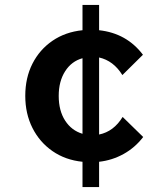

<svg xmlns="http://www.w3.org/2000/svg" viewBox="-20 -639 672 775"><path d="M380 116H313V14Q244 7 192 -29Q140 -65 111 -122.5Q82 -180 82 -252Q82 -325 111 -382Q140 -439 192 -474.5Q244 -510 313 -517V-619H380V-517Q491 -505 557 -418L474 -336Q438 -394 380 -407V-96Q439 -108 475 -167L558 -86Q525 -43 479 -17.5Q433 8 380 14ZM217 -252Q217 -192 243 -152Q269 -112 313 -99V-404Q269 -392 243 -351.5Q217 -311 217 -252Z"/></svg>

Font: Wix Madefor Text
Style: Bold
Weight: 700
Designer: Dalton Maag Ltd
Foundry: Dalton Maag Ltd
Version: Version 3.100